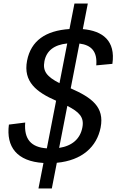

<svg xmlns="http://www.w3.org/2000/svg" viewBox="-20 -904 660 1078"><path d="M520.5 -537 611 -545.5C630 -676 555.5 -731 445 -740.5L473 -884H398L370 -741C236 -732 154 -675.5 132 -563.5C109 -444.5 186 -386 295 -338.5L243 -71C154.5 -77 114 -122.5 121.5 -216L30 -204.5C13.5 -79.5 75 2 224 11L196 154H271L299 10C441.5 -3.5 523.5 -80 545 -188C567.5 -303.5 495 -356 377 -408L426 -659.5C493.5 -651 527 -614.5 520.5 -537ZM229.5 -560.5C241 -619 283.5 -652.5 357.5 -660L314 -437C243 -473.5 218.5 -504 229.5 -560.5ZM312 -73.5 358 -309.5C423.5 -276 454 -246.5 442.5 -188.5C430.5 -125 386 -85 312 -73.5Z"/></svg>

Font: Monaspace Argon
Style: Italic
Weight: 400
Italic angle: -11°
Designer: Riley Cran & the Lettermatic Team
Foundry: Lettermatic
Version: Version 1.101 (Monaspace Argon)